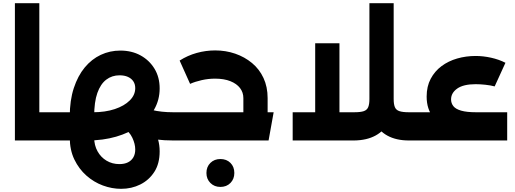

<svg xmlns="http://www.w3.org/2000/svg" viewBox="-20 -886 3249 1211"><path d="M222 0V-178H339V0ZM74 0V-866H228V0ZM339 0V-178Q348 -178 353.5 -154Q359 -130 359 -90Q359 -49 353.5 -24.5Q348 0 339 0Z M744 305Q686 305 629 284Q572 263 525 221.5Q478 180 449 120Q420 60 420 -19V-152Q420 -253 445.5 -330.5Q471 -408 514.5 -460.5Q558 -513 615.5 -540Q673 -567 739 -567Q811 -567 866.5 -536.5Q922 -506 954.5 -452.5Q987 -399 987 -328Q987 -256 952.5 -195.5Q918 -135 856.5 -91.5Q795 -48 712.5 -24Q630 0 533 0H339V-178H566Q644 -178 704 -198Q764 -218 798.5 -252.5Q833 -287 833 -330Q833 -355 821 -373Q809 -391 787 -401Q765 -411 734 -411Q686 -411 650 -383.5Q614 -356 594 -299.5Q574 -243 574 -152V-18Q574 30 595 68Q616 106 652 127.5Q688 149 733 149Q765 149 787 138Q809 127 821 106.5Q833 86 833 57Q833 22 815 -16.5Q797 -55 757 -83L821 -179Q987 -93 987 69Q987 146 953.5 198Q920 250 865 277.5Q810 305 744 305ZM1072 0Q958 0 882.5 -24.5Q807 -49 757 -83L842 -231Q879 -207 938 -192.5Q997 -178 1072 -178ZM1072 0V-178Q1081 -178 1086.5 -154Q1092 -130 1092 -90Q1092 -49 1086.5 -24.5Q1081 0 1072 0ZM339 0Q330 0 324.5 -24.5Q319 -49 319 -90Q319 -130 324.5 -154Q330 -178 339 -178Z M1515 -97V-267Q1515 -303 1494 -330.5Q1473 -358 1433 -374Q1393 -390 1336 -390Q1294 -390 1252 -380.5Q1210 -371 1179 -357L1113 -504Q1163 -536 1220.5 -552Q1278 -568 1337 -568Q1404 -568 1463.5 -547.5Q1523 -527 1569.5 -488.5Q1616 -450 1642 -394Q1668 -338 1668 -267V-97ZM1072 0V-178H1706L1674 0ZM1072 0Q1063 0 1057.5 -24.5Q1052 -49 1052 -90Q1052 -130 1057.5 -154Q1063 -178 1072 -178ZM1370 293Q1332 293 1307 268Q1282 243 1282 205Q1282 166 1307 141.5Q1332 117 1370 117Q1409 117 1433.5 141.5Q1458 166 1458 205Q1458 243 1433.5 268Q1409 293 1370 293Z M1968 0V-613H2121V0ZM1826 0V-178H2208V0ZM2582 0V-178Q2591 -178 2596.5 -154Q2602 -130 2602 -90Q2602 -49 2596.5 -24.5Q2591 0 2582 0ZM2169 0Q2160 0 2154.5 -24.5Q2149 -49 2149 -90Q2149 -130 2154.5 -154Q2160 -178 2169 -178ZM2169 0V-178H2214Q2254 -178 2274.5 -185Q2295 -192 2302.5 -210.5Q2310 -229 2310 -261V-866H2463V-261Q2463 -178 2434 -120Q2405 -62 2349.5 -31.5Q2294 -1 2214 0ZM2559 0Q2479 0 2423.5 -30.5Q2368 -61 2339 -119.5Q2310 -178 2310 -261H2463Q2463 -229 2470.5 -210.5Q2478 -192 2499 -185Q2520 -178 2559 -178H2582V0Z M2982 -47Q2897 -47 2826 -71Q2755 -95 2713 -146Q2671 -197 2671 -277Q2671 -341 2696.5 -389Q2722 -437 2765 -469Q2808 -501 2863.5 -517Q2919 -533 2980 -533Q3028 -533 3077.5 -522Q3127 -511 3168 -490L3100 -341Q3074 -348 3041 -351.5Q3008 -355 2980 -355Q2903 -355 2864 -327.5Q2825 -300 2825 -259Q2825 -235 2839.5 -216.5Q2854 -198 2889 -188Q2924 -178 2982 -178ZM2582 0V-178H3179V0ZM2582 0Q2573 0 2567.5 -24.5Q2562 -49 2562 -90Q2562 -130 2567.5 -154Q2573 -178 2582 -178Z"/></svg>

Font: Alexandria
Style: Bold
Weight: 700
Designer: Mohamed Gaber
Foundry: Kief Type Foundry
Version: Version 5.100